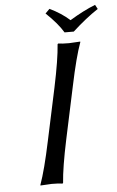

<svg xmlns="http://www.w3.org/2000/svg" viewBox="-56 -851 546 893"><g transform="rotate(-5 216.5 -404.5)"><path d="M270 -696.8Q243.7 -740.7 189.5 -792L209.5 -812Q263.7 -786.1 302.7 -751Q367.7 -790.5 422.4 -812L433.1 -792Q376 -754.4 313 -696.8ZM200.7 -444.8Q228 -574.2 232.9 -645L235.8 -647.9Q252.4 -645 286.1 -645Q286.1 -645 338.9 -647.9V-645Q314.5 -578.6 286.6 -444.8L234.4 -200.2Q207 -70.8 202.1 0L199.2 2.9Q182.6 0 148.9 0Q148.9 0 96.2 2.9V0Q120.6 -67.9 148.4 -200.2Z"/></g></svg>

Font: Linux Biolinum
Style: Italic
Weight: 400
Italic angle: -12°
Designer: Philipp H. Poll
Foundry: Philipp H. Poll
Version: Version 1.1.3 ; ttfautohint (v0.9)